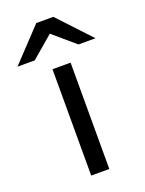

<svg xmlns="http://www.w3.org/2000/svg" viewBox="-200 -800 654 867"><g transform="rotate(-20 127.5 -366.0)"><path d="M84 0V-511H171V0ZM-60.5 -576 86.5 -732H168.5L314.5 -576H232.5L127.5 -666L22.5 -576Z"/></g></svg>

Font: Undotted
Style: Regular
Weight: 400
Designer: Delve Withrington, Dave Bailey, Thomas Jockin
Foundry: Delve Fonts LLC
Version: Version 4.000